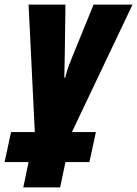

<svg xmlns="http://www.w3.org/2000/svg" viewBox="-62 -573 595 833"><path d="M39 240H199L222 130H326L354 0H250L513 -553H344L247 -315C231 -276 225 -253 221 -236H217C218 -271 218 -304 219 -336L222 -553H62L89 0H-14L-42 130H62Z"/></svg>

Font: Noto Sans ExtraCondensed Black
Style: Italic
Weight: 900
Width: 2
Italic angle: -12°
Designer: Monotype Design Team
Foundry: Monotype Imaging Inc.
Version: Version 2.013